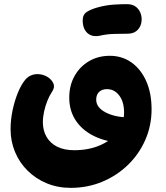

<svg xmlns="http://www.w3.org/2000/svg" viewBox="-20 -708 802 928"><path d="M322 200Q259.2 200 206.2 178.1Q153.1 156.1 113.8 117.3Q74.4 78.6 52.8 26.9Q31.1 -24.7 31.1 -84Q31.1 -128.9 40.9 -175.3Q50.7 -221.8 67.2 -261.7Q83.8 -301.6 103.9 -324.8Q115.6 -337.7 130.3 -343.7Q145 -349.8 160.4 -349.8Q186.1 -349.8 207.7 -337.2Q229.3 -324.7 237.9 -304.9Q246.4 -285.1 230.2 -262.3Q219.2 -246.1 209.2 -221.3Q199.1 -196.6 193.2 -169.4Q187.2 -142.3 187.2 -117.6Q187.2 -77.4 204.9 -46.7Q222.6 -15.9 256.4 1.1Q290.3 18 338.3 18Q408.4 18 463 -5.5Q517.6 -29 548.6 -70.1Q579.7 -111.2 579.7 -164Q579.7 -215.3 556.4 -246.3Q533.2 -277.2 496.9 -277.2Q473.9 -277.2 459.4 -264.1Q445 -250.9 445 -226.2Q445 -188.1 491.3 -164.3Q537.6 -140.4 607.1 -140.4Q635.4 -140.4 663.9 -147.7L648.6 -23.6Q635.9 -19.7 623.8 -18.1Q611.7 -16.6 598.9 -16.6Q513.6 -16.6 449.4 -43.6Q385.3 -70.6 350 -120.1Q314.7 -169.6 314.7 -235.9Q314.7 -294.9 340.3 -340.6Q365.9 -386.3 410.2 -412.3Q454.6 -438.3 510.7 -438.3Q570.4 -438.3 615.8 -405.9Q661.2 -373.4 686.9 -315.5Q712.6 -257.6 712.6 -179.6Q712.6 -101 682.4 -32.1Q652.2 36.8 598.7 88.8Q545.2 140.8 474.3 170.4Q403.4 200 322 200ZM464.8 -535.9Q426 -527.3 402.8 -548Q379.7 -568.7 379.7 -609.8Q379.7 -638.6 401.1 -651.4Q422.6 -664.3 452.6 -672.4Q491.8 -683.3 530.9 -685.8Q570 -688.2 595 -687.8Q622.7 -687.6 639.3 -673.2Q655.9 -658.9 661.6 -637.6Q667.3 -616.2 662.4 -594.9Q657.4 -573.6 640.8 -559.3Q624.2 -545.1 596.6 -545.1Q569.1 -545.1 532.6 -544.1Q496 -543.1 464.8 -535.9Z"/></svg>

Font: Playpen Sans Arabic
Style: Regular
Weight: 400
Designer: Azza Alameddine, Laura Meseguer, Veronika Burian, José Scaglione
Foundry: TypeTogether
Version: Version 2.000